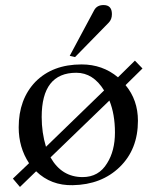

<svg xmlns="http://www.w3.org/2000/svg" viewBox="-20 -723 603 760"><path d="M514 -483 544 -452 477 -386Q526 -327 526 -245Q526 -132 454 -62Q382 8 268 10Q182 12 123 -45L59 17L31 -16L95 -77Q54 -139 54 -219Q54 -330 120 -399Q188 -468 303 -468Q386 -468 447 -417ZM162 -142 392 -365Q349 -435 282 -435Q145 -435 145 -260Q145 -198 162 -142ZM404 -77Q435 -126 435 -198.5Q435 -271 413 -325L180 -100Q224 -22 307 -22Q371 -22 404 -77ZM423 -667Q423 -646 410 -633L277 -497L256 -502L353 -683Q364 -703 390 -703Q423 -703 423 -667Z"/></svg>

Font: GFS Didot
Style: Regular
Weight: 400
Designer: Takis Katsoulidis and George D. Matthiopoulos
Foundry: Takis Katsoulidis and George D. Matthiopoulos
Version: Version 1.0